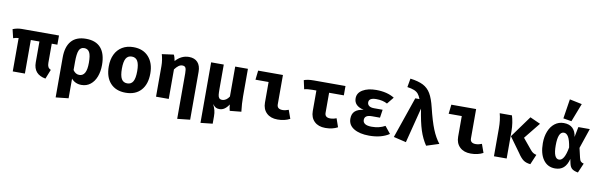

<svg xmlns="http://www.w3.org/2000/svg" viewBox="-61 -1487 7323 2349"><g transform="rotate(10 3600.0 -312.5)"><path d="M507 -417V-179Q507 -147 517 -128.5Q527 -110 551 -99L505 17Q354 -9 354 -158V-417H247V0H96V-415Q59 -412 30 -401L4 -509Q59 -531 115 -531H577V-417Z M1158 -267Q1158 -186 1133.5 -121.5Q1109 -57 1062 -20Q1015 17 952 17Q873 17 826 -39V205L668 222V-275Q668 -408 729 -478.5Q790 -549 911 -549Q1034 -549 1096 -477.5Q1158 -406 1158 -267ZM826 -248V-146Q857 -99 904 -99Q949 -99 972 -139.5Q995 -180 995 -265Q995 -358 974 -395.5Q953 -433 909 -433Q863 -433 844.5 -390.5Q826 -348 826 -248Z M1758 -267Q1758 -133 1690 -58Q1622 17 1500 17Q1378 17 1310 -57.5Q1242 -132 1242 -266Q1242 -351 1272.5 -414.5Q1303 -478 1361.5 -513.5Q1420 -549 1500 -549Q1621 -549 1689.5 -472.5Q1758 -396 1758 -267ZM1405 -266Q1405 -178 1428 -138.5Q1451 -99 1500 -99Q1549 -99 1572 -139Q1595 -179 1595 -267Q1595 -353 1572 -392.5Q1549 -432 1500 -432Q1451 -432 1428 -392.5Q1405 -353 1405 -266Z M2336 -390V205L2178 222V-344Q2178 -394 2167.5 -413Q2157 -432 2127 -432Q2103 -432 2080.5 -415.5Q2058 -399 2034 -367V0H1876V-382Q1876 -419 1870 -457.5Q1864 -496 1855 -525L2001 -545Q2015 -520 2024 -469Q2095 -549 2190 -549Q2260 -549 2298 -507.5Q2336 -466 2336 -390Z M2924 -188Q2924 -99 2936 0L2794 14Q2785 -19 2781 -63Q2758 -26 2729 -5.5Q2700 15 2666 15Q2638 15 2619.5 5Q2601 -5 2580 -33Q2599 7 2607.5 38.5Q2616 70 2616 115V205L2467 221V-531H2624V-229Q2624 -180 2627 -154.5Q2630 -129 2642 -115.5Q2654 -102 2679 -102Q2704 -102 2726.5 -117Q2749 -132 2766 -159V-531H2924Z M3038 -416 3051 -531H3359V-166Q3359 -108 3428 -108Q3464 -108 3503 -124L3541 -18Q3475 17 3387 17Q3301 17 3251 -31Q3201 -79 3201 -160V-416Z M3953 -415V-166Q3953 -108 4020 -108Q4058 -108 4097 -124L4134 -18Q4070 17 3981 17Q3894 17 3844.5 -31Q3795 -79 3795 -160V-415H3748Q3684 -415 3645 -404L3621 -513Q3665 -531 3743 -531H4136V-415Z M4520 -223Q4472 -223 4450 -207.5Q4428 -192 4428 -162Q4428 -130 4455.5 -113Q4483 -96 4537 -96Q4632 -96 4703 -136L4774 -48Q4676 17 4525 17Q4407 17 4335.5 -26Q4264 -69 4264 -149Q4264 -208 4298 -240.5Q4332 -273 4405 -283Q4284 -310 4284 -405Q4284 -472 4348.5 -510.5Q4413 -549 4515 -549Q4652 -549 4742 -493L4673 -408Q4617 -439 4536 -439Q4444 -439 4444 -383Q4444 -356 4465 -340Q4486 -324 4527 -324H4634L4619 -223Z M5055 -531Q5040 -571 5021 -593.5Q5002 -616 4970 -629Q4938 -642 4884 -650L4903 -758Q5004 -745 5063.5 -714.5Q5123 -684 5158.5 -624Q5194 -564 5220 -456Q5260 -291 5298.5 -195.5Q5337 -100 5390 -33L5234 17Q5182 -60 5150.5 -157.5Q5119 -255 5094 -419L4983 17L4827 -20L5003 -531Z M5438 -416 5451 -531H5759V-166Q5759 -108 5828 -108Q5864 -108 5903 -124L5941 -18Q5875 17 5787 17Q5701 17 5651 -31Q5601 -79 5601 -160V-416Z M6560 -489 6397 -287 6507 -154Q6525 -132 6542 -122Q6559 -112 6582 -107L6529 18Q6475 13 6441.5 -11Q6408 -35 6370 -93L6236 -278L6431 -547ZM6232 -337V0H6074V-348Q6074 -451 6052 -531H6204Q6216 -494 6224 -442.5Q6232 -391 6232 -337Z M7004 -404 7029 -531H7171L7087 -283L7114 -167Q7121 -134 7134 -120.5Q7147 -107 7171 -102L7120 17Q7072 9 7046.5 -10.5Q7021 -30 7011 -77L7000 -130Q6981 -55 6940.5 -19Q6900 17 6835 17Q6742 17 6688.5 -57Q6635 -131 6635 -263Q6635 -345 6661 -410Q6687 -475 6735 -512Q6783 -549 6846 -549Q6917 -549 6956.5 -511Q6996 -473 7004 -404ZM6795 -263Q6795 -98 6864 -98Q6932 -98 6961 -266Q6947 -355 6924 -394Q6901 -433 6868 -433Q6795 -433 6795 -263ZM7021 -815 6933 -587 6830 -604 6868 -847Z"/></g></svg>

Font: Fira Mono
Style: Bold
Weight: 700
Monospace: yes
Designer: Carrois Corporate & Edenspiekermann AG
Foundry: Carrois Corporate GbR & Edenspiekermann AG
Version: Version 3.206